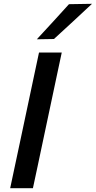

<svg xmlns="http://www.w3.org/2000/svg" viewBox="-20 -989 504 1009"><path d="M33.5 0Q46 -58.5 57.5 -113Q69 -167.5 83.5 -235L134 -473Q148.5 -542 160.5 -598Q172.5 -653.5 185 -713H304.5Q292 -654 280 -598Q268 -541.5 253.5 -473L203 -235Q189 -167.5 177.2 -113Q165.5 -58.5 153 0ZM173.5 -782.5Q217 -829.5 258.8 -875Q300.5 -920.5 342.5 -967L463.5 -969Q412.5 -921 362.5 -875Q312.5 -829 263.5 -784Z"/></svg>

Font: Heraclito Medium
Style: Italic
Weight: 500
Italic angle: -12°
Designer: Kostas Bartsokas (font) & Cristiano Sobral (main changes)
Foundry: Kostas Bartsokas (font) & Cristiano Sobral (main changes)
Version: Version 1.00;July 8, 2020;FontCreator 13.0.0.2655 64-bit